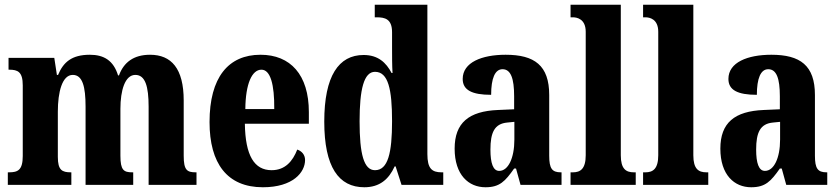

<svg xmlns="http://www.w3.org/2000/svg" viewBox="-20 -780 3533 810"><path d="M13 0H281V-53H279C242 -53 224 -62 224 -118V-309C224 -391 242 -464 287 -464C328 -464 341 -415 341 -330V0H542V-53H538C502 -53 488 -62 488 -123V-321C488 -398 507 -464 551 -464C593 -464 607 -415 607 -330V0H809V-53H806C769 -53 755 -62 755 -123V-356C755 -491 703 -549 613 -549C544 -549 502 -517 482 -462H478C459 -524 419 -549 359 -549C282 -549 247 -517 225 -464H220L209 -536H16V-486H19C55 -486 76 -477 76 -420V-122C76 -62 55 -53 18 -53H13Z M1089 10C1216 10 1267 -53 1267 -105C1267 -128 1252 -143 1234 -149C1215 -100 1183 -62 1126 -62C1053 -62 1015 -123 1013 -258H1283V-307C1283 -465 1205 -549 1079 -549C943 -549 864 -453 864 -265C864 -91 938 10 1089 10ZM1137 -320H1015C1016 -427 1043 -486 1083 -486C1121 -486 1138 -423 1137 -320Z M1517 10C1581 10 1620 -23 1645 -78H1649L1674 0H1850V-53H1843C1802 -53 1783 -69 1783 -130V-760H1561V-707H1569C1604 -707 1634 -700 1634 -644V-583C1634 -544 1634 -503 1636 -472H1632C1609 -516 1575 -548 1514 -548C1409 -548 1348 -460 1348 -267C1348 -75 1409 10 1517 10ZM1562 -62C1515 -62 1497 -130 1497 -268C1497 -403 1515 -477 1562 -477C1618 -477 1634 -403 1634 -269C1634 -135 1617 -62 1562 -62Z M2028 10C2088 10 2111 -15 2149 -69H2157L2176 0H2349V-53H2346C2309 -53 2297 -69 2297 -123V-379C2297 -504 2235 -549 2113 -549C2013 -549 1932 -517 1932 -447C1932 -400 1971 -380 2052 -380C2052 -449 2068 -488 2100 -488C2135 -488 2149 -449 2149 -374V-319L2081 -316C1958 -311 1898 -262 1898 -153C1898 -42 1957 10 2028 10ZM2086 -59C2060 -59 2049 -92 2049 -149C2049 -221 2066 -258 2120 -263L2150 -266V-191C2150 -113 2124 -59 2086 -59Z M2387 0H2662V-53H2654C2621 -53 2599 -67 2599 -125V-760H2387V-707H2397C2414 -707 2451 -700 2451 -646V-125C2451 -67 2428 -53 2397 -53H2387Z M2693 0H2968V-53H2960C2927 -53 2905 -67 2905 -125V-760H2693V-707H2703C2720 -707 2757 -700 2757 -646V-125C2757 -67 2734 -53 2703 -53H2693Z M3149 10C3209 10 3232 -15 3270 -69H3278L3297 0H3470V-53H3467C3430 -53 3418 -69 3418 -123V-379C3418 -504 3356 -549 3234 -549C3134 -549 3053 -517 3053 -447C3053 -400 3092 -380 3173 -380C3173 -449 3189 -488 3221 -488C3256 -488 3270 -449 3270 -374V-319L3202 -316C3079 -311 3019 -262 3019 -153C3019 -42 3078 10 3149 10ZM3207 -59C3181 -59 3170 -92 3170 -149C3170 -221 3187 -258 3241 -263L3271 -266V-191C3271 -113 3245 -59 3207 -59Z"/></svg>

Font: Noto Serif Thai ExtraCondensed ExtraBold
Style: Regular
Weight: 800
Width: 2
Designer: Monotype Design Team
Foundry: Monotype Imaging Inc.
Version: Version 2.002